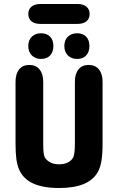

<svg xmlns="http://www.w3.org/2000/svg" viewBox="-20 -933 593 964"><path d="M495 -215V-522Q495 -562 476.5 -584.5Q458 -607 425 -607Q392 -607 374 -584.5Q356 -562 356 -522V-211Q356 -186 354 -170.5Q352 -155 349 -146Q341 -128 322 -118Q303 -108 276 -108Q252 -108 234 -117Q216 -126 206 -141Q201 -150 199 -166Q197 -182 197 -211V-522Q197 -562 178.5 -584.5Q160 -607 127 -607Q94 -607 76 -584.5Q58 -562 58 -522V-215Q58 -166 62 -136Q66 -106 75 -84Q95 -36 145 -12.5Q195 11 276 11Q352 11 400 -9Q448 -29 471 -69Q484 -93 489.5 -126.5Q495 -160 495 -215ZM186 -766Q158 -766 140 -749Q122 -732 122 -702Q122 -672 140 -654.5Q158 -637 186 -637Q215 -637 231.5 -654.5Q248 -672 248 -702Q248 -732 231.5 -749Q215 -766 186 -766ZM367 -766Q339 -766 321 -749Q303 -732 303 -702Q303 -672 321 -654.5Q339 -637 367 -637Q396 -637 412.5 -654.5Q429 -672 429 -702Q429 -732 412.5 -749Q396 -766 367 -766ZM183 -913Q154 -913 138 -899.5Q122 -886 122 -863Q122 -839 138 -826Q154 -813 183 -813H369Q398 -813 414 -826Q430 -839 430 -863Q430 -886 414 -899.5Q398 -913 369 -913Z"/></svg>

Font: Beiruti ExtraBold
Style: Regular
Weight: 800
Designer: Arlette Boutros
Foundry: Boutros
Version: Version 1.41